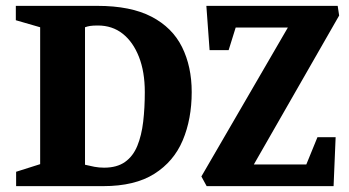

<svg xmlns="http://www.w3.org/2000/svg" viewBox="-20 -635 1189 655"><path d="M35 0V-49L117 -75V-542L34 -566V-615H312Q426 -615 497 -578Q568 -541 601 -474.5Q634 -408 634 -321Q634 -229 603.5 -156.5Q573 -84 506.5 -42Q440 0 332 0ZM335 -63Q379 -63 406.5 -82.5Q434 -102 448.5 -137.5Q463 -173 468.5 -220Q474 -267 474 -321Q474 -390 454 -441Q434 -492 398.5 -520Q363 -548 314 -548Q297 -548 287.5 -546.5Q278 -545 270 -542V-73Q286 -69 302 -66Q318 -63 335 -63ZM685 0 667 -33 962 -541H784L760 -464H695L684 -615H1132L1137 -582L846 -74H1025L1063 -167H1125L1118 0Z"/></svg>

Font: Manuale ExtraBold
Style: Regular
Weight: 800
Version: Version 1.002